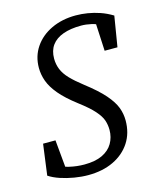

<svg xmlns="http://www.w3.org/2000/svg" viewBox="-107 -761 707 853"><g transform="rotate(-15 247.0 -335.0)"><path d="M16 -30 35 -172H92L105 -32L57 -67Q86 -51 120 -43Q154 -35 189 -35Q239 -35 271.5 -50.5Q304 -66 320 -93.5Q336 -121 336 -155Q336 -178 329 -199Q322 -220 299.5 -245.5Q277 -271 232 -305Q181 -344 153.5 -377Q126 -410 115 -440.5Q104 -471 104 -502Q104 -555 132 -596.5Q160 -638 209.5 -661.5Q259 -685 322 -685Q349 -685 376.5 -680.5Q404 -676 432 -666.5Q460 -657 488 -640L465 -500H406L399 -640L442 -605Q405 -624 380.5 -629.5Q356 -635 334 -635Q285 -635 250.5 -622.5Q216 -610 198 -585.5Q180 -561 180 -524Q180 -498 189.5 -474.5Q199 -451 221 -428Q243 -405 278 -378Q335 -334 364.5 -300Q394 -266 405 -237Q416 -208 416 -177Q416 -119 388 -76Q360 -33 310 -9Q260 15 193 15Q163 15 130 9.5Q97 4 67 -6Q37 -16 16 -30Z"/></g></svg>

Font: Source Serif 4
Style: Italic
Weight: 400
Italic angle: -12°
Designer: Frank Grießhammer
Foundry: Adobe Systems Incorporated
Version: Version 4.004;hotconv 1.0.116;makeotfexe 2.5.65601